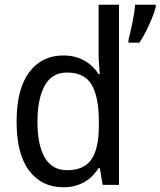

<svg xmlns="http://www.w3.org/2000/svg" viewBox="-20 -780 677 810"><path d="M247 10Q156 10 103 -60Q50 -130 50 -267Q50 -404 103 -475Q156 -546 247 -546Q282 -546 310 -536Q338 -526 359.5 -508.5Q381 -491 396 -467H401Q400 -484 398 -506.5Q396 -529 396 -545V-760H482V0H413L401 -71H396Q381 -47 360 -29Q339 -11 311 -0.5Q283 10 247 10ZM263 -62Q335 -62 366 -108Q397 -154 397 -248V-269Q397 -370 367 -422Q337 -474 262 -474Q199 -474 168.5 -418.5Q138 -363 138 -266Q138 -168 169 -115Q200 -62 263 -62ZM637 -751Q633 -732 621.5 -704Q610 -676 596 -648Q582 -620 568 -600H522V-612Q525 -623 529.5 -642.5Q534 -662 538.5 -683.5Q543 -705 546 -725Q549 -745 550 -760H637Z"/></svg>

Font: Noto Sans Thai SemiCondensed
Style: Regular
Weight: 400
Width: 4
Designer: Monotype Design Team
Foundry: Monotype Imaging Inc.
Version: Version 2.001